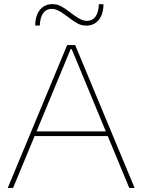

<svg xmlns="http://www.w3.org/2000/svg" viewBox="-20 -925 708 945"><path d="M322.3 -703.1H342.3V-683.6H322.3ZM521.5 -278.3V-255.4H140.1V-278.3ZM310.5 -703.1H335.9L44.4 0H18.1ZM616.2 0 324.7 -703.1H350.1L642.6 0ZM297.4 -854Q278.8 -867.7 263.9 -874.5Q249 -881.3 233.9 -881.3Q208.5 -881.3 193.1 -861.1Q177.7 -840.8 175.8 -799.3H153.3Q153.3 -831.5 163.8 -855.5Q174.3 -879.4 193.4 -892.1Q212.4 -904.8 237.3 -904.8Q259.8 -904.8 278.1 -895.5Q296.4 -886.2 321.3 -867.2V-836.4Q314.9 -841.3 309.1 -845.7Q303.2 -850.1 297.4 -854ZM345.2 -849.6Q363.8 -835.9 378.7 -829.1Q393.6 -822.3 408.7 -822.3Q434.1 -822.3 449.5 -842.5Q464.8 -862.8 466.8 -904.3H489.3Q489.3 -872.1 478.8 -848.1Q468.3 -824.2 449.2 -811.5Q430.2 -798.8 405.3 -798.8Q382.8 -798.8 364.5 -808.1Q346.2 -817.4 321.3 -836.4V-867.2Q327.6 -862.3 333.5 -857.9Q339.4 -853.5 345.2 -849.6Z"/></svg>

Font: Wand UI Pro
Style: Regular
Weight: 400
Designer: Andreas Faust
Version: Version 1.003;FEAKit 1.0